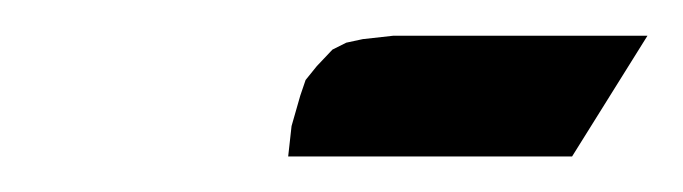

<svg xmlns="http://www.w3.org/2000/svg" viewBox="-20 -586 384 108"><path d="M142.1 -498 144 -515.1 148.9 -532.2 151.9 -541 158.2 -548.8 167 -558.1 174.8 -562 184.1 -564 201.2 -565.9H344.2L301.8 -498Z"/></svg>

Font: Petahja
Style: Italic
Weight: 400
Designer: T. Christopher White
Version: Version 1.1